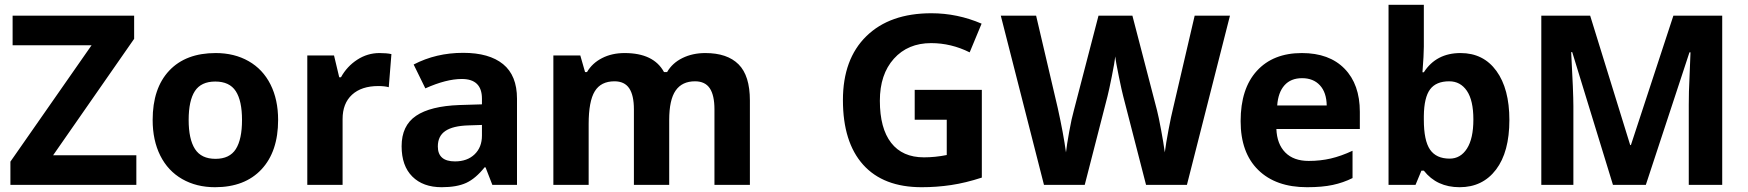

<svg xmlns="http://www.w3.org/2000/svg" viewBox="-20 -780 7375 810"><path d="M555.2 0H23.9V-98.1L366.2 -588.9H33.2V-713.9H545.9V-616.2L204.1 -125H555.2Z M775.9 -273.9Q775.9 -192.9 802.5 -151.4Q829.1 -109.9 889.2 -109.9Q948.7 -109.9 974.9 -151.1Q1001 -192.4 1001 -273.9Q1001 -355 974.6 -395.5Q948.2 -436 888.2 -436Q828.6 -436 802.2 -395.8Q775.9 -355.5 775.9 -273.9ZM1153.3 -273.9Q1153.3 -140.6 1083 -65.4Q1012.7 9.8 887.2 9.8Q808.6 9.8 748.5 -24.7Q688.5 -59.1 656.2 -123.5Q624 -188 624 -273.9Q624 -407.7 693.8 -481.9Q763.7 -556.2 890.1 -556.2Q968.8 -556.2 1028.8 -522Q1088.9 -487.8 1121.1 -423.8Q1153.3 -359.9 1153.3 -273.9Z M1581.1 -556.2Q1611.3 -556.2 1631.3 -551.8L1620.1 -412.1Q1602.1 -417 1576.2 -417Q1504.9 -417 1465.1 -380.4Q1425.3 -343.8 1425.3 -277.8V0H1276.4V-545.9H1389.2L1411.1 -454.1H1418.5Q1443.8 -500 1487.1 -528.1Q1530.3 -556.2 1581.1 -556.2Z M2057.1 0 2028.3 -74.2H2024.4Q1986.8 -26.9 1947 -8.5Q1907.2 9.8 1843.3 9.8Q1764.6 9.8 1719.5 -35.2Q1674.3 -80.1 1674.3 -163.1Q1674.3 -250 1735.1 -291.3Q1795.9 -332.5 1918.5 -336.9L2013.2 -339.8V-363.8Q2013.2 -446.8 1928.2 -446.8Q1862.8 -446.8 1774.4 -407.2L1725.1 -507.8Q1819.3 -557.1 1934.1 -557.1Q2043.9 -557.1 2102.5 -509.3Q2161.1 -461.4 2161.1 -363.8V0ZM2013.2 -252.9 1955.6 -251Q1890.6 -249 1858.9 -227.5Q1827.1 -206.1 1827.1 -162.1Q1827.1 -99.1 1899.4 -99.1Q1951.2 -99.1 1982.2 -128.9Q2013.2 -158.7 2013.2 -208Z M2803.2 0H2654.3V-318.8Q2654.3 -377.9 2634.5 -407.5Q2614.7 -437 2572.3 -437Q2515.1 -437 2489.3 -395Q2463.4 -353 2463.4 -256.8V0H2314.5V-545.9H2428.2L2448.2 -476.1H2456.5Q2478.5 -513.7 2520 -534.9Q2561.5 -556.2 2615.2 -556.2Q2737.8 -556.2 2781.2 -476.1H2794.4Q2816.4 -514.2 2859.1 -535.2Q2901.9 -556.2 2955.6 -556.2Q3048.3 -556.2 3095.9 -508.5Q3143.6 -460.9 3143.6 -356V0H2994.1V-318.8Q2994.1 -377.9 2974.4 -407.5Q2954.6 -437 2912.1 -437Q2857.4 -437 2830.3 -397.9Q2803.2 -358.9 2803.2 -273.9Z M3838.9 -400.9H4122.1V-30.8Q4053.2 -8.3 3992.4 0.7Q3931.6 9.8 3868.2 9.8Q3706.5 9.8 3621.3 -85.2Q3536.1 -180.2 3536.1 -357.9Q3536.1 -530.8 3635 -627.4Q3733.9 -724.1 3909.2 -724.1Q4019 -724.1 4121.1 -680.2L4070.8 -559.1Q3992.7 -598.1 3908.2 -598.1Q3810.1 -598.1 3751 -532.2Q3691.9 -466.3 3691.9 -355Q3691.9 -238.8 3739.5 -177.5Q3787.1 -116.2 3877.9 -116.2Q3925.3 -116.2 3974.1 -126V-274.9H3838.9Z M4987.3 0H4814.9L4718.3 -375Q4712.9 -395 4700 -457.8Q4687 -520.5 4685.1 -542Q4682.1 -515.6 4670.4 -457.3Q4658.7 -398.9 4652.3 -374L4556.2 0H4384.3L4202.1 -713.9H4351.1L4442.4 -324.2Q4466.3 -216.3 4477.1 -137.2Q4480 -165 4490.5 -223.4Q4501 -281.7 4510.3 -314L4614.3 -713.9H4757.3L4861.3 -314Q4868.2 -287.1 4878.4 -231.9Q4888.7 -176.8 4894 -137.2Q4898.9 -175.3 4909.7 -232.2Q4920.4 -289.1 4929.2 -324.2L5020 -713.9H5168.9Z M5473.1 -450.2Q5425.8 -450.2 5398.9 -420.2Q5372.1 -390.1 5368.2 -335H5577.1Q5576.2 -390.1 5548.3 -420.2Q5520.5 -450.2 5473.1 -450.2ZM5494.1 9.8Q5362.3 9.8 5288.1 -63Q5213.9 -135.7 5213.9 -269Q5213.9 -406.2 5282.5 -481.2Q5351.1 -556.2 5472.2 -556.2Q5587.9 -556.2 5652.3 -490.2Q5716.8 -424.3 5716.8 -308.1V-235.8H5364.7Q5367.2 -172.4 5402.3 -136.7Q5437.5 -101.1 5501 -101.1Q5550.3 -101.1 5594.2 -111.3Q5638.2 -121.6 5686 -144V-28.8Q5647 -9.3 5602.5 0.2Q5558.1 9.8 5494.1 9.8Z M6141.6 -556.2Q6238.3 -556.2 6293 -480.7Q6347.7 -405.3 6347.7 -273.9Q6347.7 -138.7 6291.3 -64.5Q6234.9 9.8 6137.7 9.8Q6041.5 9.8 5986.8 -60.1H5976.6L5951.7 0H5837.9V-759.8H5986.8V-583Q5986.8 -549.3 5981 -475.1H5986.8Q6039.1 -556.2 6141.6 -556.2ZM6093.8 -437Q6038.6 -437 6013.2 -403.1Q5987.8 -369.1 5986.8 -291V-274.9Q5986.8 -187 6012.9 -148.9Q6039.1 -110.8 6095.7 -110.8Q6141.6 -110.8 6168.7 -153.1Q6195.8 -195.3 6195.8 -275.9Q6195.8 -356.4 6168.5 -396.7Q6141.1 -437 6093.8 -437Z M6784.7 0 6612.8 -560.1H6608.4Q6617.7 -389.2 6617.7 -332V0H6482.4V-713.9H6688.5L6857.4 -168H6860.4L7039.6 -713.9H7245.6V0H7104.5V-337.9Q7104.5 -361.8 7105.2 -393.1Q7106 -424.3 7111.8 -559.1H7107.4L6923.3 0Z"/></svg>

Font: Zoram GWebM
Style: Bold
Weight: 700
Foundry: Ascender Corporation
Version: Version 1.000